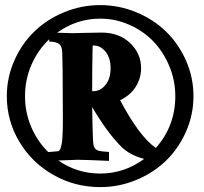

<svg xmlns="http://www.w3.org/2000/svg" viewBox="-20 -746 816 768"><path d="M7.3 -361.3Q7.3 -435.5 36.9 -502.9Q66.4 -570.3 116.5 -619.1Q166.5 -668 235.8 -696.8Q305.2 -725.6 380.9 -725.6Q456.5 -725.6 525.6 -696.8Q594.7 -668 644.8 -619.1Q694.8 -570.3 724.4 -502.9Q753.9 -435.5 753.9 -361.3Q753.9 -287.6 724.4 -220.2Q694.8 -152.8 644.8 -104Q594.7 -55.2 525.6 -26.4Q456.5 2.4 380.9 2.4Q279.3 2.4 193.4 -46.4Q107.4 -95.2 57.4 -179Q7.3 -262.7 7.3 -361.3ZM460.4 -345.2Q538.1 -198.7 603.5 -154.3Q681.2 -242.2 681.2 -361.3Q681.2 -424.3 657.2 -481.7Q633.3 -539.1 593.3 -580.6Q553.2 -622.1 497.6 -646.7Q441.9 -671.4 380.9 -671.4Q286.6 -671.4 208.5 -615.2Q254.4 -613.3 268.6 -613.3Q284.7 -613.3 320.6 -614.5Q356.4 -615.7 386.2 -615.7Q456.1 -615.7 500.2 -574Q544.4 -532.2 544.4 -473.1Q544.4 -433.1 522.9 -398.9Q501.5 -364.7 460.4 -345.2ZM80.1 -361.3Q80.1 -296.4 104.7 -238.5Q129.4 -180.7 172.9 -137.7L212.4 -141.1Q216.3 -142.1 219.2 -146.2Q222.2 -150.4 224.1 -158.2Q226.1 -166 227.5 -175Q229 -184.1 229.7 -197.8Q230.5 -211.4 231 -223.6Q231.4 -235.8 231.4 -254.4Q231.4 -272.9 231.4 -287.1Q231.4 -301.3 231.2 -323Q231 -344.7 231 -359.9Q231 -479.5 229 -535.6Q228.5 -561 216.1 -570.3Q203.6 -579.6 176.8 -579.6V-588.9Q131.3 -545.4 105.7 -486.6Q80.1 -427.7 80.1 -361.3ZM289.6 -106.9Q273.9 -106.9 213.4 -104Q288.6 -51.8 380.9 -51.8Q477.1 -51.8 556.6 -110.4Q496.1 -126 460.9 -163.6Q406.2 -219.7 348.6 -317.9Q348.6 -309.6 350.1 -243.7Q351.6 -177.2 354 -166Q357.9 -147.9 374 -143.1Q384.3 -140.1 416 -138.2V-102.5Q317.4 -106.9 289.6 -106.9ZM354 -564H350.6Q348.6 -476.6 348.6 -381.3H354Q381.8 -381.3 402.1 -406.5Q422.4 -431.6 422.4 -473.1Q422.4 -514.2 402.3 -539.1Q382.3 -564 354 -564ZM348.6 -333.5V-333Q349.6 -332.5 350.6 -332.5Q350.1 -333 348.6 -333.5Z"/></svg>

Font: Flanker
Style: Bold
Weight: 700
Designer: Flanker
Foundry: Flanker
Version: Version 2.021